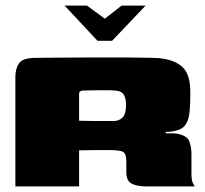

<svg xmlns="http://www.w3.org/2000/svg" viewBox="-20 -667 735 687"><path d="M211 -647H291L355 -600L415 -647H501L381 -521H329ZM338 -130Q338 -130 324.5 -130Q311 -130 293.5 -129.5Q276 -129 263 -129V0H35V-392Q35 -421 48 -440.5Q61 -460 109 -460Q124 -460 158.5 -460.5Q193 -461 238 -461Q283 -461 332 -461.5Q381 -462 425.5 -461.5Q470 -461 502.5 -460.5Q535 -460 548 -459Q603 -454 632 -428Q661 -402 661 -337Q661 -274 655.5 -249Q650 -224 635 -211Q626 -204 609.5 -199.5Q593 -195 573 -195V-190Q582 -190 593 -190Q604 -190 612 -189Q650 -182 657.5 -161Q665 -140 665 -116V-46Q665 -21 670.5 -11Q676 -1 677 0H504Q470 0 451 -10Q432 -20 432 -51V-88Q432 -119 418.5 -124.5Q405 -130 371 -130ZM263 -235Q270 -235 287.5 -234.5Q305 -234 325.5 -234Q346 -234 363.5 -234Q381 -234 388 -234Q405 -234 418 -246Q431 -258 431 -291Q431 -314 423.5 -327Q416 -340 399 -342Q389 -344 371 -344Q353 -344 333.5 -344Q314 -344 298 -343.5Q282 -343 275 -343Q274 -343 268.5 -341Q263 -339 263 -330Z"/></svg>

Font: Genos Thin Black
Style: Regular
Weight: 900
Version: Version 1.010